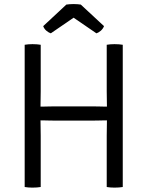

<svg xmlns="http://www.w3.org/2000/svg" viewBox="-20 -898 708 922"><path d="M235 -319Q232 -319 218.5 -319.2Q205 -319.5 191.8 -319.8Q178.5 -320 174.5 -320Q163.5 -320 152.2 -319.5Q141 -319 129.5 -319V-387Q141 -387 152.2 -386.5Q163.5 -386 174.5 -386Q178.5 -386 191.8 -386.2Q205 -386.5 218.5 -386.8Q232 -387 235 -387H433Q436.5 -387 449.8 -386.8Q463 -386.5 476.5 -386.2Q490 -386 493.5 -386Q505 -386 516.2 -386.5Q527.5 -387 538.5 -387V-319Q527.5 -319 516.2 -319.5Q505 -320 493.5 -320Q490 -320 476.5 -319.8Q463 -319.5 449.8 -319.2Q436.5 -319 433 -319ZM175.5 0Q167.5 1.5 157.2 2.2Q147 3 136 3Q126.5 3 116.2 2.2Q106 1.5 98.5 0V-683Q106 -684.5 116.2 -685.2Q126.5 -686 136 -686Q147 -686 157.2 -685.2Q167.5 -684.5 175.5 -683V-460Q175.5 -439 175 -422.8Q174.5 -406.5 174.5 -386V-320Q174.5 -300 175 -283.5Q175.5 -267 175.5 -246ZM492.5 -246Q492.5 -267 493 -283.5Q493.5 -300 493.5 -320V-386Q493.5 -406.5 493 -422.8Q492.5 -439 492.5 -460V-683Q500 -684.5 510 -685.2Q520 -686 530 -686Q541 -686 551.2 -685.2Q561.5 -684.5 569.5 -683V0Q561.5 1.5 551.2 2.2Q541 3 530 3Q520 3 510 2.2Q500 1.5 492.5 0ZM368 -876 479.5 -772.5Q474.5 -759.5 463.8 -750.2Q453 -741 443 -738L333.5 -813L224 -738Q214 -741 203 -750.2Q192 -759.5 187.5 -772.5L298.5 -876Q305.5 -877 314.8 -877.8Q324 -878.5 333.5 -878.5Q343.5 -878.5 352.2 -877.8Q361 -877 368 -876Z"/></svg>

Font: Signika Light Light
Style: Regular
Weight: 300
Version: Version 2.001